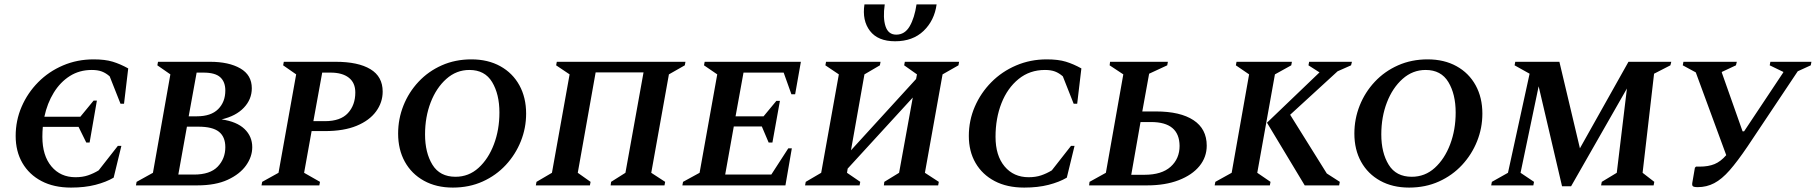

<svg xmlns="http://www.w3.org/2000/svg" viewBox="-20 -840 8228 870"><path d="M302 10Q224 10 168 -19.5Q112 -49 81.5 -101.5Q51 -154 51 -224Q51 -294 78 -356.5Q105 -419 153 -467.5Q201 -516 265.5 -543.5Q330 -571 404 -571Q456 -571 490.5 -560.5Q525 -550 561 -530L542 -370H526L477 -494Q460 -509 441.5 -516Q423 -523 396 -523Q340 -523 296.5 -495.5Q253 -468 223.5 -420Q194 -372 181 -311H344L404 -384H419L386 -194H371L336 -265H174Q172 -243 172 -220Q172 -135 213 -86Q254 -37 322 -37Q354 -37 379 -45.5Q404 -54 427 -68L514 -179H530L495 -35Q461 -15 412.5 -2.5Q364 10 302 10Z M596 0 599 -16 673 -57 752 -503 693 -544 696 -560H932Q1017 -560 1069 -530Q1121 -500 1121 -440Q1121 -390 1085 -352Q1049 -314 984 -299Q1053 -289 1088 -255.5Q1123 -222 1123 -173Q1123 -130 1095 -90.5Q1067 -51 1012 -25.5Q957 0 874 0ZM902 -511H871L835 -313H872Q936 -313 968.5 -345.5Q1001 -378 1001 -430Q1001 -469 978 -490Q955 -511 902 -511ZM879 -266H827L788 -49H859Q932 -49 966.5 -85Q1001 -121 1001 -173Q1001 -220 972 -243Q943 -266 879 -266Z M1165 0 1168 -16 1242 -57 1322 -503 1263 -544 1266 -560H1501Q1603 -560 1658.5 -526.5Q1714 -493 1714 -425Q1714 -376 1684 -335Q1654 -294 1596 -270Q1538 -246 1452 -246H1392L1358 -57L1430 -16L1427 0ZM1440 -511 1400 -291H1452Q1523 -291 1556.5 -327.5Q1590 -364 1590 -421Q1590 -465 1560.5 -488Q1531 -511 1478 -511Z M2032 10Q1957 10 1901 -21Q1845 -52 1814.5 -107Q1784 -162 1784 -235Q1784 -301 1808 -361.5Q1832 -422 1876.5 -469.5Q1921 -517 1982 -544Q2043 -571 2116 -571Q2191 -571 2247 -540Q2303 -509 2333.5 -453.5Q2364 -398 2364 -325Q2364 -260 2340 -200Q2316 -140 2272 -92.5Q2228 -45 2167 -17.5Q2106 10 2032 10ZM2044 -39Q2104 -39 2148.5 -79.5Q2193 -120 2218 -186Q2243 -252 2243 -330Q2243 -413 2210 -468Q2177 -523 2107 -523Q2048 -523 2002.5 -482.5Q1957 -442 1931.5 -376Q1906 -310 1906 -231Q1906 -148 1939.5 -93.5Q1973 -39 2044 -39Z M2408 0 2411 -16 2481 -57 2561 -503 2500 -544 2503 -560H3086L3083 -544L3011 -503L2931 -57L2994 -16L2991 0H2747L2749 -16L2814 -57L2896 -512H2679L2598 -57L2656 -16L2653 0Z M3072 0 3075 -16 3150 -57 3230 -503 3170 -544 3173 -560H3609L3583 -413H3566L3531 -511H3349L3313 -313H3440L3498 -383H3514L3480 -194H3463L3432 -267H3305L3266 -49H3475L3552 -168H3568L3539 0Z M3628 0 3631 -16 3701 -57 3781 -503 3720 -544 3723 -560H3970L3967 -544L3897 -503L3836 -159L4131 -482L4135 -503L4077 -544L4080 -560H4326L4323 -544L4251 -503L4171 -57L4234 -16L4231 0H3985L3987 -16L4054 -57L4116 -398L3821 -76L3818 -57L3878 -16L3875 0ZM3897 -820H3989Q3980 -759 3992.5 -721Q4005 -683 4041 -683Q4080 -683 4102 -721Q4124 -759 4133 -820H4224Q4214 -747 4165 -700Q4116 -653 4036 -653Q3958 -653 3922 -700Q3886 -747 3897 -820Z M4621 10Q4543 10 4487 -19.5Q4431 -49 4400.5 -101.5Q4370 -154 4370 -224Q4370 -294 4397 -356.5Q4424 -419 4472 -467.5Q4520 -516 4584.5 -543.5Q4649 -571 4723 -571Q4775 -571 4809.5 -560.5Q4844 -550 4880 -530L4861 -370H4845L4796 -494Q4779 -509 4760.5 -516Q4742 -523 4715 -523Q4646 -523 4595.5 -482Q4545 -441 4518 -372.5Q4491 -304 4491 -220Q4491 -135 4532 -86Q4573 -37 4641 -37Q4673 -37 4698 -45.5Q4723 -54 4746 -68L4833 -179H4849L4814 -35Q4780 -15 4731.5 -2.5Q4683 10 4621 10Z M5010 -560H5272L5269 -544L5187 -506L5156 -335H5218Q5328 -335 5388 -295.5Q5448 -256 5448 -180Q5448 -128 5415 -87.5Q5382 -47 5321 -23.5Q5260 0 5178 0H4915L4917 -16L4991 -57L5070 -503L5008 -544ZM5106 -48H5166Q5244 -48 5284.5 -84.5Q5325 -121 5325 -179Q5324 -287 5196 -287H5148Z M5484 0 5487 -16 5561 -57 5640 -503 5580 -544 5583 -560H5834L5831 -544L5757 -503L5677 -57L5737 -16L5734 0ZM5892 0 5721 -284 5959 -512 5909 -544 5912 -560H6106L6102 -544L6041 -517L5826 -320L5992 -54L6051 -16L6048 0Z M6365 10Q6290 10 6234 -21Q6178 -52 6147.5 -107Q6117 -162 6117 -235Q6117 -301 6141 -361.5Q6165 -422 6209.5 -469.5Q6254 -517 6315 -544Q6376 -571 6449 -571Q6524 -571 6580 -540Q6636 -509 6666.5 -453.5Q6697 -398 6697 -325Q6697 -260 6673 -200Q6649 -140 6605 -92.5Q6561 -45 6500 -17.5Q6439 10 6365 10ZM6377 -39Q6437 -39 6481.5 -79.5Q6526 -120 6551 -186Q6576 -252 6576 -330Q6576 -413 6543 -468Q6510 -523 6440 -523Q6381 -523 6335.5 -482.5Q6290 -442 6264.5 -376Q6239 -310 6239 -231Q6239 -148 6272.5 -93.5Q6306 -39 6377 -39Z M6737 0 6740 -16 6813 -57 6911 -506 6843 -544 6846 -560H7046L7139 -168L7359 -560H7553L7549 -544L7475 -506L7423 -57L7476 -16L7473 0H7235L7238 -16L7306 -57L7352 -439L7099 4H7058L6952 -449L6870 -57L6931 -16L6928 0Z M7899 -177Q7853 -109 7817.5 -68.5Q7782 -28 7747.5 -10Q7713 8 7673 8Q7654 8 7650 3Q7646 -2 7649 -16L7660 -80L7665 -85H7682Q7721 -85 7749 -96.5Q7777 -108 7802 -137L7664 -512L7605 -544L7608 -560H7850L7846 -544L7782 -514V-511L7876 -245H7883L8060 -511L8061 -514L7999 -544L8002 -560H8188L8185 -544L8126 -517Z"/></svg>

Font: Spectral SC SemiBold
Style: Italic
Weight: 600
Italic angle: -10°
Designer: Jean-Baptiste Levee
Foundry: Production Type
Version: Version 2.001